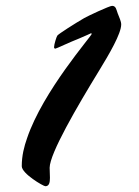

<svg xmlns="http://www.w3.org/2000/svg" viewBox="-20 -1585 478 659"><path d="M135.7 -945.8C148.9 -945.8 151.4 -959 151.4 -974.6C151.4 -984.4 150.4 -1002 150.4 -1009.3C150.9 -1058.6 244.1 -1218.3 320.3 -1342.8C355 -1399.4 396 -1469.7 396 -1501C396 -1511.7 389.6 -1524.4 383.8 -1539.6C379.4 -1551.3 378.4 -1564.9 364.7 -1564.9C355.5 -1564.9 279.8 -1529.3 269 -1522.9C238.8 -1505.4 181.6 -1469.2 176.8 -1462.9C174.3 -1460 165.5 -1432.6 165.5 -1422.9C165.5 -1419.9 167.5 -1418 169.9 -1418C172.9 -1418 218.3 -1439.9 253.4 -1453.6C274.9 -1462.4 291.5 -1470.7 292 -1470.7C292.5 -1470.7 294.9 -1470.2 294.9 -1468.8C294.9 -1461.9 127.4 -1272.5 72.8 -1110.4C63 -1082.5 54.7 -1051.3 54.7 -1014.6C54.7 -988.8 128.9 -945.8 135.7 -945.8Z"/></svg>

Font: Bodega Script
Style: Medium
Weight: 500
Italic angle: 39.7°
Version: Version 001.000